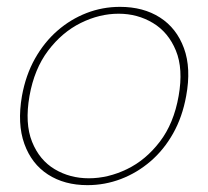

<svg xmlns="http://www.w3.org/2000/svg" viewBox="-20 -528 608 560"><path d="M235 12Q168 12 120 -19Q72 -50 51 -108.5Q30 -167 44 -248Q55 -309 82 -357Q109 -405 147.5 -438.5Q186 -472 232.5 -490Q279 -508 330 -508Q398 -508 446.5 -477Q495 -446 516.5 -387.5Q538 -329 523 -248Q512 -187 485 -139Q458 -91 419 -57.5Q380 -24 333 -6Q286 12 235 12ZM239 -8Q295 -8 350 -34.5Q405 -61 446 -114.5Q487 -168 501 -248Q515 -327 493 -380.5Q471 -434 426 -461Q381 -488 326 -488Q270 -488 215.5 -461Q161 -434 120.5 -380.5Q80 -327 66 -248Q52 -168 73.5 -114.5Q95 -61 139.5 -34.5Q184 -8 239 -8Z"/></svg>

Font: DM Sans 24pt Thin
Style: Italic
Weight: 250
Italic angle: -10°
Designer: Colophon Foundry, Jonny Pinhorn
Foundry: Colophon Foundry
Version: Version 4.004;gftools[0.9.30]